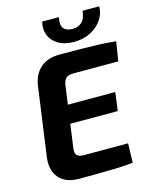

<svg xmlns="http://www.w3.org/2000/svg" viewBox="-131 -980 847 1067"><g transform="rotate(-15 293.0 -446.5)"><path d="M263 -693Q319 -693 376 -692.5Q433 -692 486.5 -690Q540 -688 586 -683L568 -572H311Q281 -572 267.5 -560Q254 -548 250 -518L202 -170Q198 -144 209 -131Q220 -118 248 -118H503L500 -7Q454 -2 401.5 -0.5Q349 1 295 1.5Q241 2 191 2Q111 2 74 -43Q37 -88 47 -161L102 -557Q111 -620 152 -656.5Q193 -693 263 -693ZM101 -412H508L494 -306H84ZM449 -895H545Q545 -854 521.5 -819Q498 -784 456.5 -762Q415 -740 360 -740Q305 -740 269 -762Q233 -784 219.5 -819Q206 -854 217 -895H313Q303 -851 319 -831.5Q335 -812 370 -812Q404 -812 424.5 -831.5Q445 -851 449 -895Z"/></g></svg>

Font: Exo 2
Style: Bold Italic
Weight: 700
Italic angle: -8°
Designer: Natanael Gama
Foundry: Natanael Gama
Version: Version 2.010